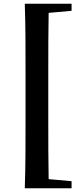

<svg xmlns="http://www.w3.org/2000/svg" viewBox="-20 -830 427 1030"><path d="M178 180H364V142L241 131C239 28 239 -76 239 -179V-451C239 -555 239 -659 241 -761L364 -772V-810H113C117 -691 117 -570 117 -451V-179C117 -58 117 63 113 180Z"/></svg>

Font: GenKiMin2 TW H
Style: Regular
Weight: 900
Version: Version 2.100;PS 2.1;hotconv 16.6.51;makeotf.lib2.5.65220 DE